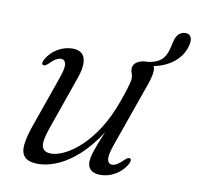

<svg xmlns="http://www.w3.org/2000/svg" viewBox="-71 -674 779 756"><g transform="rotate(10 318.5 -296.0)"><path d="M634 -553.5Q626.5 -522.5 603.8 -498.2Q581 -474 546.5 -460Q512 -446 469.5 -445.5Q466.5 -445.5 465 -447.5Q463.5 -449.5 463.5 -453Q463.5 -456.5 466.5 -458.2Q469.5 -460 474 -460.5Q512.5 -463.5 533.5 -479Q554.5 -494.5 563 -530L570.5 -561.5Q575 -579.5 585.8 -589.5Q596.5 -599.5 612.5 -599.5Q627.5 -599 633.5 -587.2Q639.5 -575.5 634 -553.5ZM482 -75Q486.5 -73 486.2 -67.2Q486 -61.5 481.5 -53Q465.5 -24.5 437.2 -7.8Q409 9 377 9Q354 9 340.2 -1.8Q326.5 -12.5 326.5 -34.5Q326.5 -47.5 331.5 -65Q336.5 -82.5 346.8 -109.2Q357 -136 374 -177Q391 -218 415 -278L412.5 -252Q383 -178.5 345.8 -128.5Q308.5 -78.5 269.8 -48Q231 -17.5 194.8 -4.2Q158.5 9 129.5 9Q90 9 74.5 -7.8Q59 -24.5 62.2 -56Q65.5 -87.5 81 -132L154 -339.5Q169 -381 165.2 -397.8Q161.5 -414.5 146.5 -414.5Q138 -414.5 127 -408.5Q116 -402.5 101 -387Q94 -380.5 89.2 -378.2Q84.5 -376 80.5 -378Q76 -380 76.5 -386Q77 -392 81 -400Q97 -428.5 125.2 -445.2Q153.5 -462 185 -462Q210 -462 222.8 -449.5Q235.5 -437 236.2 -413Q237 -389 224.5 -353L149 -137.5Q129.5 -82 136 -61Q142.5 -40 172 -40Q195.5 -40 226.2 -55Q257 -70 289.8 -100.8Q322.5 -131.5 352.8 -178.8Q383 -226 405.5 -289.5Q417.5 -322.5 423.2 -341.5Q429 -360.5 431.2 -370.2Q433.5 -380 433.5 -386.5Q433.5 -399 430 -406.2Q426.5 -413.5 426.5 -424.5Q426.5 -441.5 442.5 -451.8Q458.5 -462 484.5 -462Q508 -462 512.8 -442.2Q517.5 -422.5 501 -375.5L408.5 -113.5Q394 -72 397.8 -55.2Q401.5 -38.5 416 -38.5Q425 -38.5 435.8 -44.8Q446.5 -51 461.5 -66Q468.5 -72.5 473.2 -74.8Q478 -77 482 -75Z"/></g></svg>

Font: Fraunces Light
Style: Italic
Weight: 300
Italic angle: -16°
Version: Version 1.000;[b76b70a41]